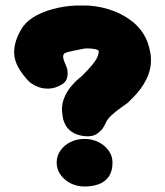

<svg xmlns="http://www.w3.org/2000/svg" viewBox="-20 -676 600 698"><path d="M287 -181Q257 -185 240.5 -197Q224 -209 217 -223.5Q210 -238 208.5 -248.5Q207 -259 207 -259Q202 -289 211.5 -315Q221 -341 239 -362.5Q257 -384 277 -399Q303 -425 316 -441Q329 -457 334 -468.5Q339 -480 339 -491Q335 -496 322.5 -498Q310 -500 297.5 -500Q285 -500 280 -498Q264 -495 244 -491Q224 -487 216 -483Q209 -478 209.5 -469.5Q210 -461 214.5 -450.5Q219 -440 224 -427Q224 -427 225.5 -416.5Q227 -406 223.5 -392Q220 -378 205 -369Q181 -355 159.5 -354Q138 -353 121.5 -359Q105 -365 96 -371.5Q87 -378 87 -378Q33 -434 31.5 -481.5Q30 -529 64 -580Q83 -605 116.5 -622Q150 -639 192.5 -648Q235 -657 280 -656Q327 -657 374.5 -642.5Q422 -628 460 -598.5Q498 -569 516 -524Q523 -505 527 -481.5Q531 -458 526.5 -430.5Q522 -403 503 -371Q484 -339 444 -302Q405 -275 386.5 -258Q368 -241 364 -228Q364 -228 357 -215Q350 -202 333 -190Q316 -178 287 -181ZM287 2Q259 2 236 -10Q213 -22 199.5 -41.5Q186 -61 186 -85Q186 -109 199.5 -128.5Q213 -148 236 -159.5Q259 -171 287 -171Q315 -171 338 -159.5Q361 -148 375 -128.5Q389 -109 389 -85Q389 -53 375 -33.5Q361 -14 338 -6Q315 2 287 2Z"/></svg>

Font: Sour Gummy Black
Style: Regular
Weight: 900
Designer: Stefie Justprince
Foundry: Eifetstype
Version: Version 1.000